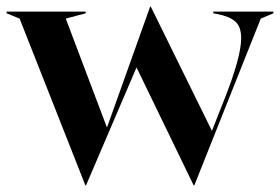

<svg xmlns="http://www.w3.org/2000/svg" viewBox="-40 -543 843 578"><path d="M19 -487 -20 -503V-508H218V-503L158 -487L282 -159L412 -523H414L598 -149L635 -243Q686 -371 686 -428Q686 -463 668 -478.5Q650 -494 613 -501L602 -503V-508H783V-503L745 -487L545 15H543L371 -340L219 15H217Z"/></svg>

Font: Nyght Serif Medium
Style: Regular
Weight: 500
Designer: Maksym Kobuzan
Version: Version 0.410